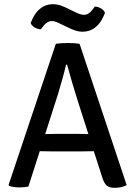

<svg xmlns="http://www.w3.org/2000/svg" viewBox="-20 -893 648 920"><path d="M231 -167.5Q225.5 -167.5 204.5 -168Q183.5 -168.5 170.5 -168.5L116 1Q106.5 3 95.2 4Q84 5 72.5 5Q46 5 24.5 -2L21 -6.5L247.5 -683Q259.5 -685 276.2 -686Q293 -687 305.5 -687Q317.5 -687 334.5 -686Q351.5 -685 361.5 -682.5L587 -6Q576 0.5 560.2 3.8Q544.5 7 528.5 7Q504.5 7 491.5 -3.8Q478.5 -14.5 469 -46L429.5 -168.5Q416.5 -168.5 394.8 -168Q373 -167.5 367.5 -167.5ZM258.5 -444 196.5 -250.5Q208.5 -250.5 226 -251Q243.5 -251.5 249 -251.5H352Q357 -251.5 373.8 -251.2Q390.5 -251 403.5 -250.5L354 -405Q340 -448.5 326 -496.5Q312 -544.5 301.5 -583H296.5Q289 -550 277.5 -509.8Q266 -469.5 258.5 -444ZM260.5 -783Q251.5 -787.5 243.8 -789.8Q236 -792 227.5 -792Q216.5 -792 205.8 -785.2Q195 -778.5 187 -767.5L175.5 -752.5Q161 -753 146.5 -761.2Q132 -769.5 127 -782.5L133.5 -798Q149 -834 174.8 -853.5Q200.5 -873 234.5 -873Q251.5 -873 266.2 -868.2Q281 -863.5 292.5 -858L346.5 -832Q368 -822 382.5 -822Q404.5 -822 423 -846.5L434.5 -861.5Q449.5 -861 463.8 -852.8Q478 -844.5 483 -831.5L476.5 -816Q461 -780 435.2 -760.5Q409.5 -741 375.5 -741Q358.5 -741 343.8 -745.8Q329 -750.5 317.5 -756Z"/></svg>

Font: Signika Negative SC
Style: Regular
Weight: 400
Designer: Anna Giedryś
Foundry: Anna Giedryś
Version: Version 2.000; ttfautohint (v1.8.3) -l 8 -r 50 -G 200 -x 9 -